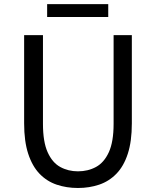

<svg xmlns="http://www.w3.org/2000/svg" viewBox="-20 -905 761 938"><path d="M360.8 13.4Q304.7 13.4 256.8 -2.9Q208.8 -19.2 173.2 -56.1Q137.7 -93 117.8 -153.8Q97.9 -214.5 97.9 -302.4V-733.4H189.9V-299.9Q189.9 -212.2 212.7 -161.4Q235.5 -110.5 274.3 -89.3Q313.1 -68 360.8 -68Q409.8 -68 449 -89.3Q488.3 -110.5 511.7 -161.4Q535 -212.2 535 -299.9V-733.4H624.1V-302.4Q624.1 -214.5 604.3 -153.8Q584.6 -93 548.6 -56.1Q512.7 -19.2 464.6 -2.9Q416.5 13.4 360.8 13.4ZM210.3 -821.8V-884.8H508.8V-821.8Z"/></svg>

Font: Noto Sans TC Thin
Style: Regular
Weight: 100
Designer: Ryoko NISHIZUKA 西塚涼子 (kana, bopomofo & ideographs); Paul D. Hunt (Latin, Greek & Cyrillic); Sandoll Communications 산돌커뮤니
Foundry: Adobe
Version: Version 2.004-H2;hotconv 1.0.118;makeotfexe 2.5.65603